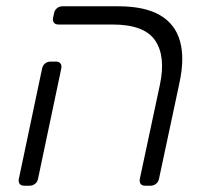

<svg xmlns="http://www.w3.org/2000/svg" viewBox="-20 -591 648 611"><path d="M442 0Q432 0 427.5 -6Q423 -12 425 -22L489 -322Q508 -412 473.5 -462.5Q439 -513 338 -513H166Q156 -513 151.5 -519Q147 -525 149 -535L152 -549Q154 -559 161.5 -565Q169 -571 179 -571H356Q441 -571 489.5 -542.5Q538 -514 553 -459.5Q568 -405 551 -327L486 -22Q484 -12 476.5 -6Q469 0 459 0ZM57 0Q47 0 42.5 -6Q38 -12 40 -22L114 -373Q116 -383 123.5 -389Q131 -395 141 -395H158Q168 -395 172.5 -389Q177 -383 175 -373L101 -22Q99 -12 91.5 -6Q84 0 74 0Z"/></svg>

Font: Rubik Light
Style: Italic
Weight: 300
Italic angle: -12°
Designer: Hubert and Fischer
Foundry: Hubert and Fischer
Version: Version 2.300;gftools[0.9.30]